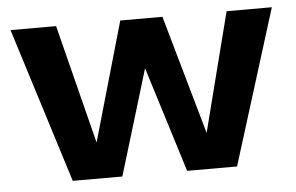

<svg xmlns="http://www.w3.org/2000/svg" viewBox="-42 -559 952 617"><g transform="rotate(-5 434.0 -250.0)"><path d="M709 -500H855L699 0H538L432 -340L329 0H169L12 -500H159L256 -116L366 -500H502L611 -116Z"/></g></svg>

Font: Kantumruy Pro SemiBold
Style: Regular
Weight: 600
Version: Version 1.002